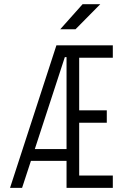

<svg xmlns="http://www.w3.org/2000/svg" viewBox="-20 -914 626 934"><path d="M28.8 0H87.4L130.4 -131.3H303.7V0H528.8V-60.1H365.2V-316.9H499.5V-377.4H365.2V-633.3H528.8V-693.4H254.4ZM149.4 -189 295.4 -636.2H303.7V-189ZM272.9 -771.5H347.2L467.8 -893.6H381.8Z"/></svg>

Font: Cascadia Mono Light
Style: Regular
Weight: 300
Monospace: yes
Designer: Aaron Bell
Foundry: Saja Typeworks
Version: Version 2404.023